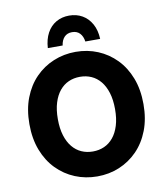

<svg xmlns="http://www.w3.org/2000/svg" viewBox="-98 -991 939 1084"><g transform="rotate(-10 372.0 -449.0)"><path d="M45 -345Q45 -429 70.5 -495Q96 -561 141 -607Q186 -653 245.5 -677.5Q305 -702 372 -702Q440 -702 499 -677.5Q558 -653 603 -607Q648 -561 673.5 -495Q699 -429 699 -345Q699 -261 673.5 -195Q648 -129 603 -83Q558 -37 499 -12.5Q440 12 372.5 12Q305 12 245.5 -12.5Q186 -37 141 -83Q96 -129 70.5 -195Q45 -261 45 -345ZM208 -345Q208 -291 220.5 -251Q232.9 -211 255 -184.2Q277.1 -157.4 306.9 -144.2Q336.6 -131 372 -131Q407.4 -131 437.1 -144.2Q466.9 -157.4 489 -184.2Q511.1 -211 523.5 -251Q536 -291 536 -345Q536 -399 523.5 -439Q511.1 -479 489 -505.8Q466.9 -532.6 437.1 -545.8Q407.4 -559 372 -559Q336.6 -559 306.9 -545.8Q277.1 -532.6 255 -505.8Q232.9 -479 220.5 -439Q208 -399 208 -345ZM522 -750H437Q433 -780 416.5 -797.5Q400 -815 372 -815Q344 -815 327.5 -797.5Q311 -780 307 -750H222Q225 -800 244.5 -836Q264 -872 297 -891Q330 -910 372 -910Q414 -910 447 -891Q480 -872 500 -836Q520 -800 522 -750Z"/></g></svg>

Font: Radio Canada
Style: Regular
Weight: 400
Designer: Charles Daoud, Etienne Aubert Bonn, Alexandre Saumier Demers, Jacques Le Bailly
Foundry: Radio-Canada
Version: Version 2.104;gftools[0.9.28.dev5+ged2979d]